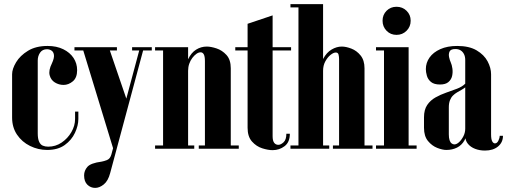

<svg xmlns="http://www.w3.org/2000/svg" viewBox="-20 -725 2479 936"><path d="M39 -363Q39 -389 58.5 -421.5Q78 -454 116.5 -477.5Q155 -501 212 -501Q256 -501 288.5 -485Q321 -469 338.5 -442.5Q356 -416 356 -383Q356 -346 335 -328.5Q314 -311 290 -311Q267 -311 247.5 -323Q228 -335 222 -358.5Q216 -382 233 -416Q245 -442 243 -457Q241 -472 231 -478.5Q221 -485 209 -485Q187 -485 175.5 -468.5Q164 -452 164 -430V-75Q164 -49 170.5 -34.5Q177 -20 188.5 -15Q200 -10 215 -10Q251 -10 280.5 -30Q310 -50 328 -81Q346 -112 346 -145V-181H362V-145Q362 -113 345.5 -77.5Q329 -42 295.5 -18Q262 6 210 6Q166 6 126.5 -13.5Q87 -33 63 -68.5Q39 -104 39 -152Z M600 -232 540 0H532L381 -495H510ZM517 119Q507 157 486 174Q465 191 444 191Q422 191 406 175.5Q390 160 390 130Q390 107 406 88.5Q422 70 475 63Q487 61 502 55Q517 49 523 28L663 -495H682ZM391 -479H343V-495H381ZM550 -479H510V-495H550ZM664 -479H624V-495H664ZM720 -479H676L681 -495H720Z M882 0V-352Q882 -404 897 -436Q912 -468 936 -483Q960 -498 988 -498Q1008 -498 1035.5 -489Q1063 -480 1084 -457Q1105 -434 1105 -392V0H979V-427Q979 -450 973.5 -460Q968 -470 958 -470Q948 -470 937.5 -462.5Q927 -455 917.5 -442.5Q908 -430 902.5 -414Q897 -398 897 -380V0ZM775 0V-495H897V0ZM897 0V-16H927V0ZM736 0V-16H775V0ZM736 -479V-495H775V-479ZM1105 0V-16H1144V0ZM949 0V-16H979V0Z M1187 -609 1309 -650V-61Q1309 -39 1316.5 -29Q1324 -19 1337 -19Q1349 -19 1362.5 -31.5Q1376 -44 1376 -73H1393Q1393 -32 1367.5 -12.5Q1342 7 1309 7Q1287 7 1258.5 -2Q1230 -11 1208.5 -35Q1187 -59 1187 -102ZM1309 -479V-495H1399V-479ZM1127 -479V-495H1187V-479Z M1540 0V-362Q1540 -409 1556 -439Q1572 -469 1596.5 -483.5Q1621 -498 1646 -498Q1667 -498 1693 -488Q1719 -478 1738 -454.5Q1757 -431 1757 -392V0H1633V-437Q1633 -448 1630.5 -458.5Q1628 -469 1617 -469Q1606 -469 1591.5 -457.5Q1577 -446 1566 -426Q1555 -406 1555 -380V0ZM1435 0V-705H1555V0ZM1555 0V-16H1585V0ZM1396 0V-16H1435V0ZM1396 -689V-705H1435V-689ZM1757 0V-16H1796V0ZM1603 0V-16H1633V0Z M1852 -495H1972V0H1852ZM1972 0V-16H2011V0ZM1813 0V-16H1852V0ZM1813 -479V-495H1852V-479ZM1845 -624Q1845 -653 1864.5 -672.5Q1884 -692 1913 -692Q1942 -692 1962 -672.5Q1982 -653 1982 -624Q1982 -595 1962 -575Q1942 -555 1913 -555Q1884 -555 1864.5 -575Q1845 -595 1845 -624Z M2056 -388Q2056 -374 2061 -356Q2066 -338 2081 -325.5Q2096 -313 2125 -313Q2152 -313 2166 -325Q2180 -337 2184 -354.5Q2188 -372 2185.5 -390.5Q2183 -409 2177 -422Q2173 -430 2169.5 -445.5Q2166 -461 2171.5 -473.5Q2177 -486 2200 -486Q2215 -486 2225.5 -479.5Q2236 -473 2242 -461Q2248 -449 2248 -433V-62Q2248 -40 2261 -24Q2274 -8 2296 0.5Q2318 9 2344 9Q2384 9 2408 -11Q2432 -31 2432 -63H2416Q2416 -52 2409.5 -39Q2403 -26 2393 -26Q2385 -26 2379.5 -36Q2374 -46 2374 -70V-363Q2374 -394 2357 -426Q2340 -458 2303.5 -479.5Q2267 -501 2209 -501Q2161 -501 2126.5 -485.5Q2092 -470 2074 -444.5Q2056 -419 2056 -388ZM2248 -317Q2233 -302 2208 -292.5Q2183 -283 2155.5 -273.5Q2128 -264 2103 -250Q2078 -236 2062.5 -213Q2047 -190 2047 -153V-102Q2047 -61 2066.5 -37.5Q2086 -14 2111.5 -4Q2137 6 2156 6Q2185 6 2208 -5.5Q2231 -17 2244.5 -41Q2258 -65 2258 -100L2270 -59V-317ZM2248 -299V-98Q2248 -78 2239 -60.5Q2230 -43 2218 -32Q2206 -21 2195 -21Q2188 -21 2181.5 -26Q2175 -31 2171.5 -42Q2168 -53 2168 -70V-202Q2168 -222 2173.5 -236Q2179 -250 2188 -259Q2197 -268 2208 -274.5Q2219 -281 2229 -286.5Q2239 -292 2248 -299Z"/></svg>

Font: Emberly Black
Style: Regular
Weight: 900
Designer: Rajesh Rajput
Foundry: Rajesh Rajput
Version: Version 1.000